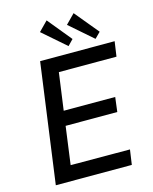

<svg xmlns="http://www.w3.org/2000/svg" viewBox="-136 -1032 891 1120"><g transform="rotate(-15 309.5 -471.5)"><path d="M256 -943 201 -887 341 -765 374 -799ZM419 -943 364 -887 504 -765 538 -799ZM59 0H518L531 -90L173 -91L204 -320H516L527 -408H216L247 -633H595L608 -723H158Z"/></g></svg>

Font: United Sans Medium
Style: Italic
Weight: 500
Italic angle: -8°
Designer: Pablo Impallari, Rodrigo Fuenzalida (Modified by Dan O. Williams)
Version: Version 1.000;PS 001.000;hotconv 1.0.88;makeotf.lib2.5.64775